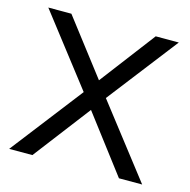

<svg xmlns="http://www.w3.org/2000/svg" viewBox="-85 -623 698 707"><g transform="rotate(15 263.5 -270.0)"><path d="M10 0H98.5L264 -216.5L428.5 0H517L305.5 -273L512 -540H424L264 -329.5L102.5 -540H14.5L221 -273Z"/></g></svg>

Font: Hauora
Style: Regular
Weight: 400
Designer: Mikhail Sharanda
Foundry: WCYS & Co.
Version: Version 1.010